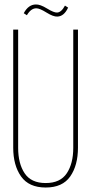

<svg xmlns="http://www.w3.org/2000/svg" viewBox="-20 -832 407 857"><path d="M270 -807 284 -798Q266 -759 236 -758Q218 -757 187.5 -776Q157 -795 142 -795Q118 -795 100 -764L86 -773Q107 -812 140 -812Q159 -813 190 -794Q221 -775 235 -776Q254 -777 270 -807ZM328 -700V-173Q328 -94 293.5 -44.5Q259 5 184 5Q109 5 74 -44.5Q39 -94 39 -173V-700H61V-172Q61 -102 90 -58.5Q119 -15 184 -15Q249 -15 278 -58.5Q307 -102 307 -172V-700Z"/></svg>

Font: Bebas Neue Light
Style: Regular
Weight: 300
Designer: Ryoichi Tsunekawa
Foundry: Ryoichi Tsunekawa
Version: Version 1.003;PS 001.003;hotconv 1.0.70;makeotf.lib2.5.58329